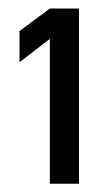

<svg xmlns="http://www.w3.org/2000/svg" viewBox="-20 -867 262 457"><path d="M98.6 -774.4 26.4 -718.8V-793L98.6 -846.7H168V-429.7H98.6Z"/></svg>

Font: Altinn-DIN
Style: Regular
Weight: 400
Designer: Charles Nix
Foundry: Altinn
Version: Version 2.00